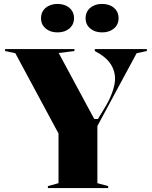

<svg xmlns="http://www.w3.org/2000/svg" viewBox="-20 -958 774 978"><path d="M224 0V-10L278 -25V-278L58 -687L6 -698V-708H359V-698L279 -688L460 -352H479L520 -420Q543 -460 554.5 -495.5Q566 -531 566 -556Q566 -600 541 -635.5Q516 -671 463 -698V-708H728V-698L676 -687L476 -316V-25L531 -10V0ZM500 -938Q537 -938 560.5 -918Q584 -898 584 -865Q584 -833 560.5 -813Q537 -793 500 -793Q463 -793 439.5 -813Q416 -833 416 -865Q416 -898 439.5 -918Q463 -938 500 -938ZM273 -938Q310 -938 333.5 -918Q357 -898 357 -865Q357 -833 333.5 -813Q310 -793 273 -793Q236 -793 212.5 -813Q189 -833 189 -865Q189 -898 212.5 -918Q236 -938 273 -938Z"/></svg>

Font: Kalnia SemiBold
Style: Regular
Weight: 600
Designer: Frida Medrano
Foundry: Frida Medrano
Version: Version 1.105